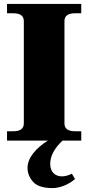

<svg xmlns="http://www.w3.org/2000/svg" viewBox="-20 -720 452 983"><path d="M310 -612V-88Q310 -48 364 -48H396V0H300Q237 59 237 120Q238 151 254.5 167Q271 183 297 183Q309 183 323.5 179Q338 175 348 169L364 197Q336 220 305.5 231.5Q275 243 249 243Q178 243 149.5 211Q121 179 121 140Q121 102 149.5 65.5Q178 29 225 0H16V-48H48Q102 -48 102 -88V-612Q102 -652 48 -652H16V-700H396V-652H364Q310 -652 310 -612Z"/></svg>

Font: Taviraj Black
Style: Regular
Weight: 900
Designer: Katatrad Team
Foundry: CadsonDemak
Version: Version 1.001